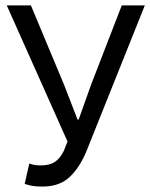

<svg xmlns="http://www.w3.org/2000/svg" viewBox="-20 -676 554 708"><path d="M136 12Q114 12 99.5 9.5Q85 7 71 2L88 -73Q96 -70 106 -68Q116 -66 130 -66Q162 -66 181.5 -78.5Q201 -91 215 -119L229 -154L5 -656H94L216 -364L266 -235H270L316 -364L429 -656H514L299 -119Q274 -58 236.5 -23Q199 12 136 12Z"/></svg>

Font: CV Source Sans
Style: Regular
Weight: 400
Designer: Paul D. Hunt
Foundry: Adobe Systems Incorporated
Version: Version 3.001